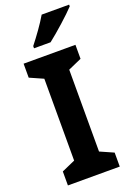

<svg xmlns="http://www.w3.org/2000/svg" viewBox="-174 -996 726 1058"><g transform="rotate(-20 189.0 -467.0)"><path d="M378 -924V-934H217C191 -889 148 -830 114 -787V-774H211C260 -812 344 -887 378 -924ZM335 0V-82L256 -117V-597L335 -632V-714H31V-632L110 -597V-117L31 -82V0Z"/></g></svg>

Font: Noto Sans Myanmar SemiCondensed
Style: Bold
Weight: 700
Width: 4
Designer: Monotype Design Team
Foundry: Monotype Imaging Inc.
Version: Version 2.107